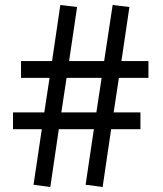

<svg xmlns="http://www.w3.org/2000/svg" viewBox="-20 -745 650 767"><path d="M573 -434V-501H465L497 -717L430 -725L396 -501H256L288 -717L221 -725L188 -501H64V-434H178L157 -296H32V-229H147L114 -7L181 2L215 -229H355L322 -7L390 2L424 -229H541V-296H434L455 -434ZM365 -296H225L246 -434H386Z"/></svg>

Font: United Sans SemiBold
Style: Regular
Weight: 600
Designer: Pablo Impallari, Rodrigo Fuenzalida (Modified by Dan O. Williams)
Version: Version 1.000;PS 001.000;hotconv 1.0.88;makeotf.lib2.5.64775